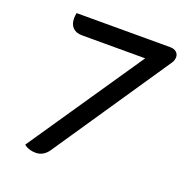

<svg xmlns="http://www.w3.org/2000/svg" viewBox="-128 -814 897 937"><g transform="rotate(20 321.0 -345.5)"><path d="M502 -607H174Q143 -607 126 -624Q109 -641 109 -672Q109 -685 112 -700H598Q618 -700 630 -690Q642 -680 642 -664Q642 -646 631 -631L223 -29Q197 9 157 9Q120 9 96 -11Z"/></g></svg>

Font: K2D Medium
Style: Italic
Weight: 500
Italic angle: -10°
Designer: Katatrad Aksorn Co.,Ltd.
Foundry: Cadson Demak Co.,Ltd.
Version: Version 1.000; ttfautohint (v1.6)